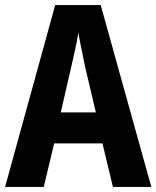

<svg xmlns="http://www.w3.org/2000/svg" viewBox="-20 -735 615 755"><path d="M424 0H575L376 -715H197L0 0H152L193 -171H383ZM314 -475 357 -293H219L261 -476C270 -515 283 -571 288 -607C294 -570 306 -518 314 -475Z"/></svg>

Font: Noto Sans Ethiopic Condensed
Style: Bold
Weight: 700
Width: 3
Designer: Monotype Design Team
Foundry: Monotype Imaging Inc.
Version: Version 2.102